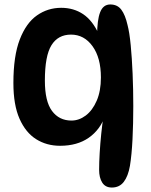

<svg xmlns="http://www.w3.org/2000/svg" viewBox="-20 -644 678 860"><path d="M481 196Q452 196 438 174Q424 152 424 117Q424 83 426.5 41Q429 -1 433.5 -45Q438 -89 444 -127L451 -126Q429 -63 377.5 -27Q326 9 249 9Q189 9 142 -20.5Q95 -50 67.5 -112Q40 -174 40 -272Q40 -393 68.5 -467Q97 -541 145.5 -575Q194 -609 254 -609Q310 -609 352.5 -580.5Q395 -552 423 -490L415 -486Q415 -554 428.5 -589Q442 -624 474 -624Q506 -624 523.5 -600.5Q541 -577 551 -533Q560 -499 565.5 -441.5Q571 -384 574 -313.5Q577 -243 577 -169Q577 -90 573.5 -20Q570 50 562 99Q554 145 534.5 170.5Q515 196 481 196ZM300 -104Q334 -104 364 -126.5Q394 -149 413 -192.5Q432 -236 432 -297Q432 -385 394.5 -437Q357 -489 298 -489Q240 -489 210.5 -441.5Q181 -394 181 -283Q181 -190 213 -147Q245 -104 300 -104Z"/></svg>

Font: DynaPuff
Style: Regular
Weight: 400
Designer: Toshi Omagari, Jennifer Daniel
Foundry: Google Fonts
Version: Version 2.000